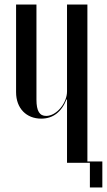

<svg xmlns="http://www.w3.org/2000/svg" viewBox="-20 -719 472 848"><path d="M274 -280H276V0H377V109H432V-6H366V-699H276V-315C276 -264 230 -207 184 -207C155 -207 141 -228 141 -279V-699H51V-312C51 -240 97 -195 162 -195C213 -195 251 -223 274 -280Z"/></svg>

Font: Moniqa SemBd Display
Style: Regular
Weight: 600
Designer: Rajesh Rajput
Foundry: Rajesh Rajput
Version: Version 1.000